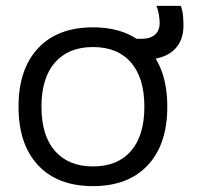

<svg xmlns="http://www.w3.org/2000/svg" viewBox="-20 -623 675 653"><path d="M296 10Q176 10 109.5 -61Q43 -132 43 -260Q43 -388 109.5 -459Q176 -530 296 -530Q416 -530 482.5 -459Q549 -388 549 -260Q549 -132 482.5 -61Q416 10 296 10ZM296 -57Q380 -57 425.5 -109.5Q471 -162 471 -260Q471 -358 425.5 -410.5Q380 -463 296 -463Q213 -463 167 -410.5Q121 -358 121 -260Q121 -162 167 -109.5Q213 -57 296 -57ZM421 -421 422 -491H461Q491 -491 507 -505Q523 -519 523 -545Q523 -558 520 -575Q517 -592 512 -603H595Q601 -587 602.5 -569Q604 -551 604 -536Q604 -482 570 -451.5Q536 -421 474 -421Z"/></svg>

Font: M PLUS 1
Style: Regular
Weight: 400
Designer: Coji Morishita
Foundry: UNDERFOREST DESIGN
Version: Version 1.001